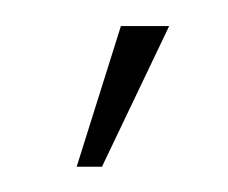

<svg xmlns="http://www.w3.org/2000/svg" viewBox="-20 -526 176 148"><path d="M39.1 -397.5 73.2 -505.9H110.4L58.6 -397.5Z"/></svg>

Font: Gothic A1 Thin
Style: Regular
Weight: 250
Designer: HanYang I&C Co.,Ltd.
Foundry: HanYang I&C Co.,Ltd.
Version: Version 2.50